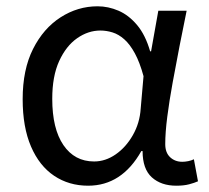

<svg xmlns="http://www.w3.org/2000/svg" viewBox="-20 -577 665 610"><path d="M260 13Q199 13 152 -18.5Q105 -50 78.5 -111.5Q52 -173 52 -262Q52 -356 85 -421.5Q118 -487 172.5 -522Q227 -557 290 -557Q324 -557 356.5 -543Q389 -529 415.5 -497.5Q442 -466 457 -414H460L483 -543H573Q562 -490 550.5 -431Q539 -372 528.5 -314.5Q518 -257 511.5 -206.5Q505 -156 505 -119Q505 -92 520.5 -77.5Q536 -63 559 -63Q568 -63 578 -65Q588 -67 596 -71L609 -1Q598 4 581 8.5Q564 13 540 13Q492 13 462.5 -13.5Q433 -40 433 -97H429Q367 13 260 13ZM279 -64Q315 -64 347.5 -86.5Q380 -109 402 -147.5Q424 -186 427 -232L436 -335Q424 -379 408.5 -407.5Q393 -436 375 -452Q357 -468 337.5 -474Q318 -480 299 -480Q260 -480 225 -455.5Q190 -431 168 -383Q146 -335 146 -263Q146 -168 181.5 -116Q217 -64 279 -64Z"/></svg>

Font: binaryh115
Style: Book
Weight: 400
Designer: Jelle Bosma - Monotype Design Team
Foundry: Monotype Imaging Inc.
Version: Version 2.003